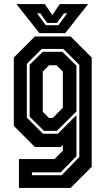

<svg xmlns="http://www.w3.org/2000/svg" viewBox="-20 -718 523 938"><path d="M72.5 200V59H246.5L287 18.5V-10L277 0H150.5L47.5 -103V-437L150.5 -540H325L428 -437V97L325 200ZM136 138H281.5L367.5 49V-401L289.5 -479H184L111 -406V-143.5L190 -64.5H262.5L353.5 -155.5V45L276.5 124H136ZM195 -78.5 125 -147.5V-402L189 -465H284.5L353.5 -397V-173.5L257.5 -78.5ZM219.5 -141.5H237L287 -191.5V-368.5L256 -399H219.5L189 -368.5V-172ZM172.5 -556 60.5 -698H199L235.5 -644L272 -698H410.5L298.5 -556ZM203.5 -595H265.5L308 -653H292.5L258.5 -606H210.5L176.5 -653H161Z"/></svg>

Font: Tourney Condensed Regular
Style: Bold
Weight: 700
Width: 3
Designer: Tyler Finck
Foundry: Etcetera Type Co
Version: Version 1.010; ttfautohint (v1.8.3)